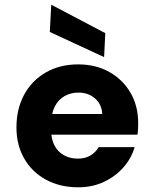

<svg xmlns="http://www.w3.org/2000/svg" viewBox="-20 -785 652 817"><path d="M313 12Q235 12 175.5 -20.5Q116 -53 83 -110.5Q50 -168 50 -243Q50 -321 82.5 -381.5Q115 -442 174.5 -476.5Q234 -511 313 -511Q388 -511 445.5 -478.5Q503 -446 535.5 -390Q568 -334 568 -261Q568 -251 567.5 -238.5Q567 -226 565 -212H156V-300H415Q413 -341 384.5 -366Q356 -391 314 -391Q281 -391 254.5 -376Q228 -361 213 -331.5Q198 -302 198 -257V-227Q198 -193 211.5 -166.5Q225 -140 251 -125Q277 -110 311 -110Q344 -110 366 -124Q388 -138 400 -159H553Q539 -111 505 -72.5Q471 -34 422 -11Q373 12 313 12ZM423 -542 192 -649 198 -765 428 -644Z"/></svg>

Font: DM Sans 20pt Black
Style: Regular
Weight: 900
Version: Version 4.004;gftools[0.9.30]